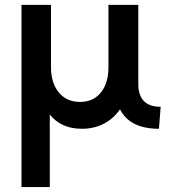

<svg xmlns="http://www.w3.org/2000/svg" viewBox="-20 -508 678 772"><path d="M619.1 9.8Q561 9.8 522 -9.5Q482.9 -28.8 462.4 -68.4Q437 -31.2 397.7 -10.7Q358.4 9.8 309.1 9.8Q226.1 9.8 180.2 -47.4V244.1H66.4V-488.3H185.1V-237.8Q185.1 -173.8 216.8 -136Q248.5 -98.1 301.8 -98.1Q354.5 -98.1 385.3 -135.7Q416 -173.3 416 -237.8V-488.3H536.1V-170.9Q536.1 -78.6 626 -78.6Z"/></svg>

Font: Kumbh Sans SemiBold
Style: Regular
Weight: 600
Version: Version 1.005